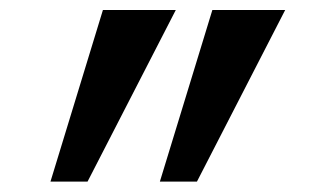

<svg xmlns="http://www.w3.org/2000/svg" viewBox="-20 -713 626 377"><path d="M293.9 -356.4 397 -693.4H540L366.7 -356.4ZM79.1 -356.4 182.1 -693.4H325.2L151.9 -356.4Z"/></svg>

Font: Cascadia Code NF
Style: Regular
Weight: 400
Monospace: yes
Designer: Aaron Bell
Foundry: Saja Typeworks
Version: Version 2404.023; ttfautohint (v1.8.4)